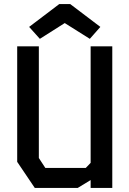

<svg xmlns="http://www.w3.org/2000/svg" viewBox="-20 -929 640 949"><path d="M428 -700V-124L404 -99H204L172 -148V-700H65V-129L152 0H364L428 -39V0H535V-700ZM327 -909H273L124 -796L177 -737L300 -815L424 -737L476 -796Z"/></svg>

Font: Kode Mono SemiBold
Style: Regular
Weight: 600
Monospace: yes
Designer: Isa Ozler
Foundry: Kadena LLC
Version: Version 1.206;gftools[0.9.28]